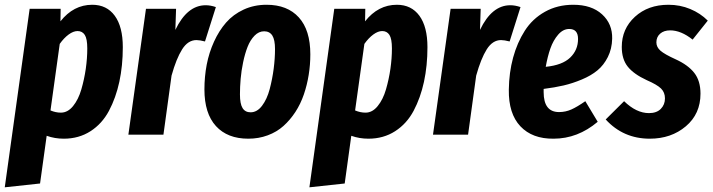

<svg xmlns="http://www.w3.org/2000/svg" viewBox="-45 -568 3006 810"><path d="M-24.9 222.2 80.1 -530.8H210.9L210 -478Q265.1 -547.9 344.2 -547.9Q405.3 -547.9 439.2 -501.5Q473.1 -455.1 473.1 -369.1Q473.1 -291 458.5 -223.1Q443.8 -155.3 414.8 -100.6Q385.7 -45.9 336.7 -14.4Q287.6 17.1 224.1 17.1Q186 17.1 151.9 4.9L124 206.1ZM211.9 -92.8Q240.7 -92.8 263.2 -120.4Q285.6 -147.9 298.1 -190.7Q310.5 -233.4 316.9 -277.8Q323.2 -322.3 323.2 -363.8Q323.2 -404.3 312.7 -420.7Q302.2 -437 282.2 -437Q264.6 -437 244.6 -422.4Q224.6 -407.7 207 -382.8L168 -102.1Q189.9 -92.8 211.9 -92.8Z M822.8 -545.9Q843.3 -545.9 865.7 -538.1L819.8 -393.1Q797.4 -398.9 783.7 -398.9Q748 -398.9 723.4 -359.9Q698.7 -320.8 678.7 -249L644.5 0H496.6L570.8 -530.8H697.8L694.8 -441.9Q744.6 -545.9 822.8 -545.9Z M1002.4 17.1Q914.6 17.1 866 -36.1Q817.4 -89.4 817.4 -190.9Q817.4 -244.6 827.1 -295.4Q836.9 -346.2 857.9 -392.3Q878.9 -438.5 908.9 -472.9Q939 -507.3 982.9 -527.6Q1026.9 -547.9 1079.6 -547.9Q1167.5 -547.9 1215.8 -494.4Q1264.2 -440.9 1264.2 -338.9Q1264.2 -294.9 1257.3 -252.2Q1250.5 -209.5 1236.8 -169.4Q1223.1 -129.4 1201.2 -95.7Q1179.2 -62 1150.9 -36.6Q1122.6 -11.2 1084.5 2.9Q1046.4 17.1 1002.4 17.1ZM1012.2 -94.2Q1039.6 -94.2 1060.5 -121.8Q1081.5 -149.4 1092.8 -192.1Q1104 -234.9 1109.6 -278.1Q1115.2 -321.3 1115.2 -360.8Q1115.2 -400.4 1103.8 -418.2Q1092.3 -436 1069.3 -436Q1046.9 -436 1028.8 -417.5Q1010.7 -398.9 999.5 -370.4Q988.3 -341.8 980.7 -305.4Q973.1 -269 970.2 -235.1Q967.3 -201.2 967.3 -169.9Q967.3 -129.9 978.3 -112.1Q989.3 -94.2 1012.2 -94.2Z M1260.3 222.2 1365.2 -530.8H1496.1L1495.1 -478Q1550.3 -547.9 1629.4 -547.9Q1690.4 -547.9 1724.4 -501.5Q1758.3 -455.1 1758.3 -369.1Q1758.3 -291 1743.7 -223.1Q1729 -155.3 1700 -100.6Q1670.9 -45.9 1621.8 -14.4Q1572.8 17.1 1509.3 17.1Q1471.2 17.1 1437 4.9L1409.2 206.1ZM1497.1 -92.8Q1525.9 -92.8 1548.3 -120.4Q1570.8 -147.9 1583.3 -190.7Q1595.7 -233.4 1602.1 -277.8Q1608.4 -322.3 1608.4 -363.8Q1608.4 -404.3 1597.9 -420.7Q1587.4 -437 1567.4 -437Q1549.8 -437 1529.8 -422.4Q1509.8 -407.7 1492.2 -382.8L1453.1 -102.1Q1475.1 -92.8 1497.1 -92.8Z M2107.9 -545.9Q2128.4 -545.9 2150.9 -538.1L2105 -393.1Q2082.5 -398.9 2068.8 -398.9Q2033.2 -398.9 2008.5 -359.9Q1983.9 -320.8 1963.9 -249L1929.7 0H1781.7L1856 -530.8H1982.9L1980 -441.9Q2029.8 -545.9 2107.9 -545.9Z M2373.5 -547.9Q2450.7 -547.9 2494.9 -507.6Q2539.1 -467.3 2537.6 -404.8Q2536.6 -361.8 2519.3 -327.4Q2502 -293 2475.3 -271Q2448.7 -249 2409.7 -232.7Q2370.6 -216.3 2332.8 -207.5Q2294.9 -198.7 2248.5 -192.9V-179.2Q2248.5 -95.2 2313.5 -95.2Q2340.8 -95.2 2365.5 -106.2Q2390.1 -117.2 2424.3 -141.1L2476.6 -54.2Q2392.1 17.1 2290.5 17.1Q2200.7 18.1 2150.4 -35.2Q2100.1 -88.4 2101.6 -189.9Q2102.5 -261.7 2119.6 -324.7Q2136.7 -387.7 2168.9 -438.2Q2201.2 -488.8 2253.9 -518.3Q2306.6 -547.9 2373.5 -547.9ZM2257.3 -286.1Q2327.1 -293 2360.4 -325Q2393.6 -356.9 2393.6 -403.8Q2393.6 -445.8 2356.4 -445.8Q2330.6 -445.8 2309.8 -421.9Q2289.1 -397.9 2277.1 -364Q2265.1 -330.1 2257.3 -286.1Z M2774.9 -547.9Q2824.2 -547.9 2866.9 -530Q2909.7 -512.2 2940.9 -481L2877 -400.9Q2828.1 -439.9 2782.2 -439.9Q2755.9 -439.9 2740 -426Q2724.1 -412.1 2724.1 -389.2Q2724.1 -369.1 2741.5 -354Q2758.8 -338.9 2805.2 -317.9Q2857.9 -293.9 2884 -260.5Q2910.2 -227.1 2910.2 -172.9Q2910.2 -87.4 2848.4 -35.2Q2786.6 17.1 2696.3 17.1Q2584.5 17.1 2510.3 -64L2587.9 -141.1Q2639.6 -90.8 2692.9 -90.8Q2725.1 -90.8 2742.7 -108.6Q2760.3 -126.5 2760.3 -152.8Q2760.3 -178.2 2743.7 -194.6Q2727.1 -210.9 2683.1 -230Q2628.4 -255.4 2603.3 -286.9Q2578.1 -318.4 2578.1 -370.1Q2578.1 -446.3 2633.5 -497.1Q2689 -547.9 2774.9 -547.9Z"/></svg>

Font: Fira Sans Compressed
Style: Bold Italic
Weight: 700
Width: 3
Italic angle: -8°
Designer: Carrois Corporate & Edenspiekermann AG
Foundry: Carrois Corporate GbR & Edenspiekermann AG
Version: Version 4.203;PS 004.203;hotconv 1.0.88;makeotf.lib2.5.64775